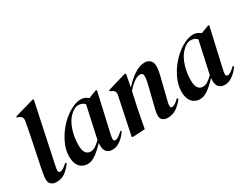

<svg xmlns="http://www.w3.org/2000/svg" viewBox="-76 -1166 2095 1646"><g transform="rotate(-30 971.5 -343.0)"><path d="M118 15Q85 15 65.5 -2Q46 -19 46 -51Q46 -69 50 -94.5Q54 -120 62 -160L119 -436Q127 -474 132.5 -505Q138 -536 145 -575Q152 -615 113 -629L96 -635L98 -645L294 -701L300 -694L177 -114Q174 -99 172 -87.5Q170 -76 170 -68Q170 -46 189 -46Q214 -46 262 -91L272 -83Q247 -46 209 -15.5Q171 15 118 15Z M427 15Q399 15 374 2Q349 -11 333.5 -41Q318 -71 318 -120Q318 -173 339 -226.5Q360 -280 395 -328.5Q430 -377 473 -414.5Q516 -452 562 -474Q608 -496 649 -496Q669 -496 686.5 -488.5Q704 -481 720 -468L801 -499L809 -494L722 -111Q715 -83 715 -65Q715 -44 734 -44Q748 -44 766.5 -57Q785 -70 809 -92L817 -84Q802 -60 779.5 -37.5Q757 -15 729.5 0Q702 15 671 15Q637 15 616 -5.5Q595 -26 595 -69Q595 -83 596 -96Q556 -51 511.5 -18Q467 15 427 15ZM436 -165Q436 -112 453.5 -88.5Q471 -65 500 -65Q524 -65 548 -80Q572 -95 600 -123Q602 -135 605 -148L668 -436Q655 -452 637 -458Q619 -464 605 -464Q562 -464 515 -413Q478 -372 457 -305Q436 -238 436 -165Z M876 7 867 0 944 -368Q953 -407 916 -424L899 -432L900 -442L1086 -497L1095 -489L1072 -368Q1124 -427 1178 -461.5Q1232 -496 1280 -496Q1312 -496 1333 -476.5Q1354 -457 1354 -416Q1354 -395 1350 -372.5Q1346 -350 1340 -326L1287 -113Q1283 -97 1281 -86.5Q1279 -76 1279 -68Q1279 -47 1296 -47Q1324 -47 1367 -92L1377 -82Q1352 -45 1311 -15Q1270 15 1220 15Q1187 15 1169 -0.5Q1151 -16 1151 -44Q1151 -65 1156 -87.5Q1161 -110 1167 -134L1206 -290Q1214 -322 1219 -347Q1224 -372 1224 -393Q1224 -411 1216 -418.5Q1208 -426 1194 -426Q1170 -426 1137.5 -405Q1105 -384 1066 -339L1038 -213Q1027 -160 1017 -107Q1007 -54 997 0Z M1539 15Q1511 15 1486 2Q1461 -11 1445.5 -41Q1430 -71 1430 -120Q1430 -173 1451 -226.5Q1472 -280 1507 -328.5Q1542 -377 1585 -414.5Q1628 -452 1674 -474Q1720 -496 1761 -496Q1781 -496 1798.5 -488.5Q1816 -481 1832 -468L1913 -499L1921 -494L1834 -111Q1827 -83 1827 -65Q1827 -44 1846 -44Q1860 -44 1878.5 -57Q1897 -70 1921 -92L1929 -84Q1914 -60 1891.5 -37.5Q1869 -15 1841.5 0Q1814 15 1783 15Q1749 15 1728 -5.5Q1707 -26 1707 -69Q1707 -83 1708 -96Q1668 -51 1623.5 -18Q1579 15 1539 15ZM1548 -165Q1548 -112 1565.5 -88.5Q1583 -65 1612 -65Q1636 -65 1660 -80Q1684 -95 1712 -123Q1714 -135 1717 -148L1780 -436Q1767 -452 1749 -458Q1731 -464 1717 -464Q1674 -464 1627 -413Q1590 -372 1569 -305Q1548 -238 1548 -165Z"/></g></svg>

Font: DM Serif Display
Style: Italic
Weight: 400
Italic angle: -12°
Designer: Colophon Foundry, Frank Grießhammer
Foundry: Colophon Foundry
Version: Version 5.100; ttfautohint (v1.8.2)